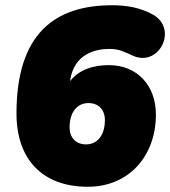

<svg xmlns="http://www.w3.org/2000/svg" viewBox="-20 -702 650 734"><path d="M316 12C472 12 576 -105 576 -264C576 -375 505 -453 396 -453C337 -453 282 -436 248 -392V-394C263 -496 344 -515 399 -515C435 -515 455 -504 488 -489C588 -444 662 -591 565 -646C517 -673 463 -682 409 -682C190 -682 43 -574 43 -268C43 -95 140 12 316 12ZM309 -150C270 -150 246 -176 246 -215C246 -273 275 -308 318 -308C357 -308 381 -282 381 -243C381 -185 352 -150 309 -150Z"/></svg>

Font: SN Pro Black
Style: Italic
Weight: 900
Italic angle: -9°
Designer: Tobias Whetton
Foundry: Supernotes
Version: Version 1.001;Glyphs 3.2 (3249)